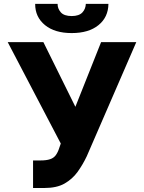

<svg xmlns="http://www.w3.org/2000/svg" viewBox="-20 -940 727 970"><path d="M203.6 9.8H147V-129.4H184.1Q215.3 -129.4 232.9 -135.7Q250.5 -141.1 261.7 -155.8Q272.9 -171.4 279.3 -192.4L287.1 -214.8L19 -727.1H199.2L360.8 -400.4L490.7 -727.1H668.5L418.5 -150.9Q398.9 -109.4 372.1 -71.8Q345.7 -35.2 305.2 -12.2Q266.1 9.8 203.6 9.8ZM413.6 -920.4H527.8Q526.9 -853 477.5 -813Q428.2 -772.9 342.3 -772.9Q256.8 -772.9 207.5 -813Q157.2 -854 157.7 -920.4H271Q270.5 -897 287.1 -877.9Q303.7 -858.9 342.3 -858.9Q379.4 -858.9 396.5 -877.4Q412.6 -895 413.6 -920.4Z"/></svg>

Font: My Font
Style: Regular
Weight: 500
Designer: Rasmus Andersson
Foundry: rsms
Version: Version 0.001